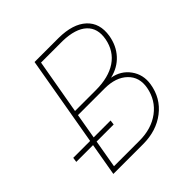

<svg xmlns="http://www.w3.org/2000/svg" viewBox="-186 -861 1012 1012"><g transform="rotate(-45 320.0 -355.5)"><path d="M93.8 0 217.3 -710.9H396.5Q502 -710 554.4 -661.6Q606.9 -613.3 593.3 -528.8Q582.5 -466.3 543.9 -424.1Q505.4 -381.8 443.8 -367.2Q506.3 -356.4 541.5 -307.6Q576.7 -258.8 566.9 -195.8Q552.7 -106.4 483.9 -53.2Q415 0 315.4 0ZM181.2 -351.1 125 -26.4H314.9Q404.3 -26.4 465.1 -71.8Q525.9 -117.2 540.5 -194.8Q553.2 -264.2 508.1 -307.6Q462.9 -351.1 379.9 -351.1ZM185.5 -377.4H340.3Q436 -377.4 494.4 -416.7Q552.7 -456.1 566.9 -530.8Q580.1 -602.1 537.1 -642.1Q494.1 -682.1 400.9 -684.6H239.3ZM279.3 -183.1H0.5L4.4 -209.5H282.7Z"/></g></svg>

Font: Roboto Thin
Style: Italic
Weight: 250
Italic angle: -12°
Designer: Google
Version: Version 2.134; 2016